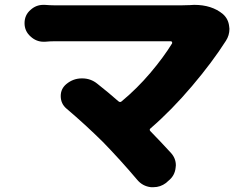

<svg xmlns="http://www.w3.org/2000/svg" viewBox="-20 -736 1040 798"><path d="M769.5 -714.8Q778.3 -715.8 787.1 -715.8Q860.4 -715.8 906.2 -677.7Q929.7 -657.2 932.6 -625Q933.6 -620.1 933.6 -616.2Q933.6 -588.9 918.9 -566.4Q862.3 -477.5 777.8 -377.9Q693.4 -278.3 606.4 -203.1Q598.6 -197.3 605.5 -190.4Q646.5 -148.4 690.4 -100.6Q710.9 -78.1 710.9 -48.8Q710.9 -44.9 710 -40Q707 -5.9 679.7 15.6L669.9 24.4Q646.5 42 618.2 42Q612.3 42 607.4 42Q572.3 38.1 549.8 10.7Q479.5 -72.3 407.2 -146.5Q333 -219.7 256.8 -284.2Q232.4 -304.7 232.4 -336.9Q232.4 -367.2 255.9 -386.7Q284.2 -410.2 320.3 -410.2Q321.3 -410.2 321.3 -410.2Q357.4 -410.2 384.8 -387.7Q430.7 -351.6 471.7 -315.4Q479.5 -308.6 486.3 -315.4Q549.8 -368.2 604.5 -432.6Q659.2 -497.1 695.3 -555.7Q696.3 -558.6 694.8 -561.5Q693.4 -564.5 690.4 -564.5H205.1Q188.5 -564.5 167 -562.5Q164.1 -562.5 161.1 -562.5Q130.9 -562.5 107.4 -584Q82 -606.4 82 -639.6Q82 -673.8 107.4 -695.3Q129.9 -715.8 160.2 -715.8Q163.1 -715.8 166 -715.8Q189.5 -713.9 205.1 -713.9H736.3Q752.9 -713.9 769.5 -714.8Z"/></svg>

Font: Gen Jyuu GothicX Heavy
Style: Bold
Weight: 900
Designer: [Source Han Sans]
Ryoko NISHIZUKA  (kana & ideographs); Paul D. Hunt (Latin, Greek & Cyrillic); Wenlong ZHANG  (bopomofo
Version: Version 1.002.20150607